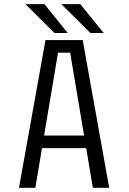

<svg xmlns="http://www.w3.org/2000/svg" viewBox="-20 -890 610 910"><path d="M471.5 -733.5H408.5L270.5 -870.5H360.5ZM301 -733.5H238.5L100.5 -870.5H190.5ZM420 0 388.5 -188H179L147.5 0H70L195.5 -700H372L497.5 0ZM255 -640.5 189 -247.5H378.5L312.5 -640.5Z"/></svg>

Font: League Mono Narrow Light
Style: Regular
Weight: 300
Width: 3
Designer: Tyler Finck
Foundry: The League of Moveable Type / Tyler Finck
Version: Version 2.210